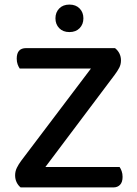

<svg xmlns="http://www.w3.org/2000/svg" viewBox="-20 -818 598 838"><path d="M482 -608Q508 -587 508 -554Q508 -537 500.5 -522.5Q493 -508 481 -492L178 -89H502Q507 -82 511 -71Q515 -60 515 -46Q515 -23 504 -11.5Q493 0 475 0H70Q59 -9 52.5 -22.5Q46 -36 46 -53Q46 -70 53.5 -85.5Q61 -101 73 -117L377 -519H66Q61 -526 57 -537Q53 -548 53 -562Q53 -608 94 -608ZM344 -738Q344 -712 327.5 -695Q311 -678 283 -678Q255 -678 238.5 -695Q222 -712 222 -738Q222 -764 238.5 -781Q255 -798 283 -798Q311 -798 327.5 -781Q344 -764 344 -738Z"/></svg>

Font: Baloo Da 2 Medium
Style: Regular
Weight: 500
Designer: Noopur Datye, Sulekha Rajkumar and Ek Type
Foundry: Ek Type
Version: Version 1.640;hotconv 1.0.111;makeotfexe 2.5.65597; ttfautoh